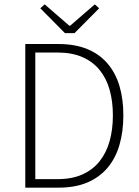

<svg xmlns="http://www.w3.org/2000/svg" viewBox="-20 -861 640 881"><path d="M96 0V-659H248Q324 -659 380 -636Q436 -613 473 -570Q510 -527 528 -467Q546 -407 546 -332Q546 -257 528 -195.5Q510 -134 473 -90.5Q436 -47 380.5 -23.5Q325 0 249 0ZM142 -39H244Q310 -39 358 -60.5Q406 -82 437 -121Q468 -160 483 -213.5Q498 -267 498 -332Q498 -396 483 -449Q468 -502 437 -540Q406 -578 358 -599Q310 -620 244 -620H142ZM278 -709 165 -823 185 -841 298 -743H302L415 -841L435 -823L322 -709Z"/></svg>

Font: Source Code Pro Light
Style: Regular
Weight: 300
Monospace: yes
Designer: Paul D. Hunt, Teo Tuominen
Foundry: Adobe Systems Incorporated
Version: Version 2.030;PS 1.000;hotconv 16.6.51;makeotf.lib2.5.65220